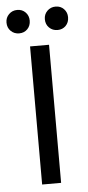

<svg xmlns="http://www.w3.org/2000/svg" viewBox="-53 -715 342 746"><g transform="rotate(-5 118.0 -342.0)"><path d="M154.8 0V-538.6H80.8V0ZM43.4 -592.8Q62.8 -592.8 75.5 -605.7Q88.2 -618.6 88.2 -638.9Q88.2 -658 75.5 -671.1Q62.8 -684.2 43.4 -684.2Q23.9 -684.2 10.8 -671.1Q-2.4 -658.1 -2.4 -638.8Q-2.4 -618.6 10.8 -605.7Q23.9 -592.8 43.4 -592.8ZM193 -592.8Q212.4 -592.8 225.1 -605.7Q237.8 -618.6 237.8 -638.9Q237.8 -658 225.1 -671.1Q212.4 -684.2 193 -684.2Q173.5 -684.2 160.4 -671.1Q147.2 -658.1 147.2 -638.8Q147.2 -618.6 160.4 -605.7Q173.5 -592.8 193 -592.8Z"/></g></svg>

Font: Secuela Light
Style: Regular
Weight: 300
Designer: Fernando Haro
Foundry: deFharo
Version: Version 1.708